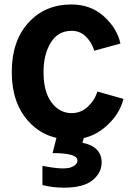

<svg xmlns="http://www.w3.org/2000/svg" viewBox="-20 -613 596 868"><path d="M33.2 -287.1Q33.2 -427.7 108.4 -510.3Q183.6 -592.8 301.8 -592.8Q390.6 -592.8 450.2 -538.6Q509.8 -484.4 524.4 -416L406.2 -383.8Q395.5 -419.9 369.1 -446.8Q342.8 -473.6 303.7 -473.6Q242.2 -473.6 209.5 -420.4Q176.8 -367.2 176.8 -287.1Q176.8 -198.2 212.9 -149.9Q249 -101.6 303.7 -101.6Q346.7 -101.6 377.9 -131.3Q409.2 -161.1 419.9 -199.2L538.1 -166Q520.5 -93.8 455.1 -38.1Q389.6 17.6 301.8 17.6Q182.6 17.6 107.9 -65.4Q33.2 -148.4 33.2 -287.1ZM171.9 136.7Q230.5 148.4 264.6 148.4Q278.3 148.4 291.5 146Q304.7 143.6 317.4 134.8Q330.1 126 330.1 112.3Q330.1 79.1 217.8 79.1L242.2 -17.6H367.2L352.5 32.2Q439.5 49.8 439.5 122.1Q439.5 168 398.4 201.7Q357.4 235.4 268.6 235.4Q218.8 235.4 171.9 223.6Z"/></svg>

Font: Gothic A1 ExtraBold
Style: Regular
Weight: 800
Designer: HanYang I&C Co.,Ltd.
Foundry: HanYang I&C Co.,Ltd.
Version: Version 2.50